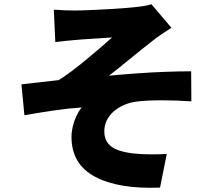

<svg xmlns="http://www.w3.org/2000/svg" viewBox="-20 -822 1040 913"><path d="M236 -776Q263 -774 288 -773Q313 -772 340 -772Q353 -772 379 -773Q405 -774 439 -775.5Q473 -777 508 -779Q543 -781 573 -783.5Q603 -786 622 -788Q651 -791 670 -794.5Q689 -798 700 -802L795 -690Q776 -678 748 -659Q720 -640 702 -625Q681 -609 660 -592Q639 -575 618 -558Q597 -541 576.5 -524.5Q556 -508 536.5 -492Q517 -476 498 -462Q560 -468 630 -473Q700 -478 767.5 -480.5Q835 -483 889 -483L890 -340Q819 -345 748 -345Q677 -345 630 -339Q597 -335 569 -322.5Q541 -310 520 -291.5Q499 -273 487.5 -249Q476 -225 476 -197Q476 -164 492.5 -142Q509 -120 540.5 -108.5Q572 -97 616 -92Q657 -88 701 -88Q745 -88 773 -90L741 70Q544 78 432 18.5Q320 -41 320 -171Q320 -195 326 -220.5Q332 -246 343 -269.5Q354 -293 368 -311Q306 -307 235 -296.5Q164 -286 96 -274L82 -421Q122 -425 170.5 -431Q219 -437 259 -441Q288 -459 322.5 -485Q357 -511 392 -540Q427 -569 458.5 -596Q490 -623 513 -644Q501 -643 484 -642Q467 -641 447 -639.5Q427 -638 407 -637Q387 -636 369.5 -634.5Q352 -633 340 -632Q322 -631 296.5 -628Q271 -625 243 -622Z"/></svg>

Font: Noto Sans JP Thin Black
Style: Regular
Weight: 900
Version: Version 2.004-H2;hotconv 1.0.118;makeotfexe 2.5.65603